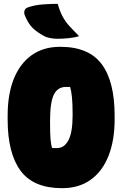

<svg xmlns="http://www.w3.org/2000/svg" viewBox="-20 -965 640 1005"><path d="M295 -720Q445 -720 512.5 -629Q580 -538 580 -360V-340Q580 -230 548 -149Q516 -68 454.5 -24Q393 20 305 20Q155 20 87.5 -71.5Q20 -163 20 -340V-360Q20 -471 52 -551.5Q84 -632 145.5 -676Q207 -720 295 -720ZM242 -326Q242 -266 244.5 -236Q247 -206 253 -190H279Q317 -190 338.5 -231.5Q360 -273 360 -360V-373Q360 -468 347 -510H325Q282 -510 262 -470Q242 -430 242 -333ZM282 -945Q293 -907 307 -880Q321 -853 342.5 -829.5Q364 -806 394 -776Q370 -768 338 -765Q306 -762 284 -762Q260 -762 241 -766Q222 -770 211 -776Q174 -796 150.5 -819Q127 -842 109 -887Q105 -898 108.5 -910Q112 -922 128 -927Q163 -939 205.5 -942Q248 -945 282 -945Z"/></svg>

Font: Recursive Mn Csl St XBk
Style: Regular
Weight: 1000
Monospace: yes
Version: Version 1.079;hotconv 1.0.112;makeotfexe 2.5.65598; ttfautoh